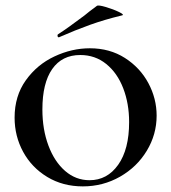

<svg xmlns="http://www.w3.org/2000/svg" viewBox="-20 -652 610 684"><path d="M32 -233Q32 -310 72 -366Q112 -422 174 -451Q236 -480 300 -480Q371 -480 425 -445.5Q479 -411 508.5 -356Q538 -301 538 -240Q538 -173 503 -115Q468 -57 407.5 -22.5Q347 12 275 12Q204 12 148.5 -21.5Q93 -55 62.5 -111Q32 -167 32 -233ZM440 -217Q440 -283 419 -337.5Q398 -392 358.5 -424Q319 -456 266 -456Q201 -456 166 -406Q131 -356 131 -262Q131 -191 152.5 -133.5Q174 -76 212 -43Q250 -10 299 -10Q362 -10 401 -65Q440 -120 440 -217ZM190 -519Q186 -519 185 -523.5Q184 -528 187 -530Q220 -551 281 -597Q295 -609 325 -631Q330 -635 357 -627Q384 -619 404.5 -609Q425 -599 414 -597Q352 -582 300.5 -563.5Q249 -545 192 -520Z"/></svg>

Font: Cormorant SC SemiBold
Style: Regular
Weight: 600
Designer: Christian Thalmann (Catharsis Fonts)
Version: Version 3.000